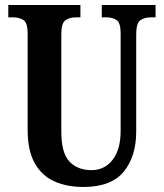

<svg xmlns="http://www.w3.org/2000/svg" viewBox="-20 -734 652 764"><path d="M312 10Q246 10 196 -12.5Q146 -35 118 -85Q90 -135 90 -217V-602Q90 -643 73.5 -654Q57 -665 32 -665H13V-714H300V-665H282Q257 -665 240.5 -653.5Q224 -642 224 -598V-210Q224 -125 256.5 -91Q289 -57 344 -57Q396 -57 428 -98Q460 -139 460 -213V-602Q460 -643 444 -654Q428 -665 403 -665H385V-714H599V-665H580Q555 -665 538.5 -653.5Q522 -642 522 -598V-211Q522 -111 472 -50.5Q422 10 312 10Z"/></svg>

Font: Noto Serif Tamil ExtraCondensed
Style: Bold
Weight: 700
Width: 2
Designer: Indian Type Foundry, Tom Grace, and the Monotype Design Team
Foundry: Monotype Imaging Inc.
Version: Version 2.004; ttfautohint (v1.8.4.7-5d5b)